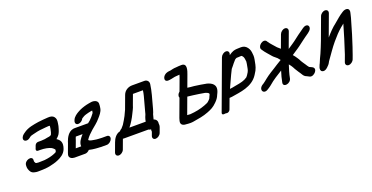

<svg xmlns="http://www.w3.org/2000/svg" viewBox="-28 -1234 3978 2054"><g transform="rotate(-20 1961.0 -207.0)"><path d="M447.7 -121C447.6 -120.5 448.9 -119 424.5 -108.2C389.5 -93.6 350.2 -84.5 305.3 -80C291.6 -79.8 246.2 -78 236.8 -78C214.7 -78 206.3 -81.6 203.6 -85.3L195.2 -101.5C194.7 -103.6 194.2 -106.5 194.4 -109.9L194.8 -120.7C198.3 -174.7 102.2 -152.2 100.1 -94.1L99.6 -82.1C99.2 -69.2 100.6 -59.3 105.4 -46.9C112.4 -27.4 123.6 -1.2 158.3 5.6L176.6 9.5C184.6 11.2 195.3 11 203.9 11C232.7 11 277.1 10 305 5.7L330.5 1.7C331.1 1.6 332.3 1.3 333.2 1.1C367.4 -7.4 397.3 -11.9 436.7 -29.9C470 -44 517.8 -69.8 536.7 -121C562.8 -191.5 538.9 -223.4 501.8 -247.3C516.6 -259.3 538.7 -280.4 546.7 -302C549.8 -310.6 557.4 -323.9 561.5 -342.1C569 -363 571.8 -379.9 574.8 -401.4C579.6 -432.8 580.1 -452.8 563.6 -473.9C548.7 -493 524.7 -498 493.7 -495.9C456.5 -493.5 422 -490.9 381.7 -485.7C326.7 -476.3 259.9 -469.1 205 -427.3L191.8 -417.7C181.1 -409.9 171.9 -397.3 167.7 -386C152.3 -344.2 200 -329.2 234.3 -356.3L247.2 -366.4C254.6 -372.3 261.3 -374.8 282.5 -380C318 -389.9 360.9 -398.9 398.8 -401C420.1 -402.3 445.6 -407 464.5 -407C470 -407 474.9 -407.6 479.6 -407.4C480.6 -406.4 482.3 -404.5 483.5 -402.6C483.6 -389.6 476.5 -356.8 471.1 -335.6L465.7 -321C464.2 -317 463.2 -314.6 461.1 -310.4C456.5 -305.4 445.4 -298.6 416.9 -295.9C399.8 -294.2 390.6 -290 386.2 -290C380.6 -290 349.8 -287 343.1 -287H309.1C270 -287 263.9 -243 263.9 -243C263.9 -243 236.6 -198 276.2 -198H296.2C348.9 -198 392.8 -189.2 422.9 -173.8C427.2 -171.9 448.5 -154.2 451.8 -148.5C453.1 -141.9 453.4 -138.9 451.5 -134C450.1 -130 448.4 -122.6 447.7 -121Z M602.3 -163 567.1 -68C564.6 -61.1 562.5 -54.4 560.9 -47.9C551.9 -11 588.8 5 617.2 5H738.2C755.2 5 774.7 -5.7 787.6 -20.6C803.3 -15.5 841.7 -10.4 859.6 -9.1L886.8 -7.1C894.8 -6.4 902.7 -6.1 910.2 -6C917.3 -4.9 924.2 -4.2 935.1 -5H986.8C1012.9 -5 1039 -27 1047.5 -50C1056.5 -74.3 1044.1 -94 1019.8 -94H964.8C953.9 -94 944.1 -94.6 925.3 -95.9L901 -97.9C853.6 -105.5 821.7 -108.2 818.2 -124.4C838.7 -156.9 867.3 -182.9 898 -210.7C927.3 -237.1 964.3 -261 1000.6 -305.4C1018.4 -325.8 1049.3 -358.2 1055.4 -397.3C1057.4 -411.1 1061.7 -433.9 1060.3 -450C1058.6 -483.9 1018.6 -499.4 978.4 -491.4C963.5 -488.4 950.7 -487.5 928.6 -482.1C892.7 -472.8 855.9 -461 821.5 -440.3C804.3 -429.9 766.1 -408.6 752.6 -372L750 -365C741.4 -342 751.3 -320 777.3 -320C800.9 -320 826.3 -337.6 837.4 -361.2C854.8 -373.2 871.2 -382.4 891.9 -388.1L919.9 -395.8C926.8 -397.3 935.6 -399.2 942 -400.5C951.4 -402.1 960.1 -404 965.1 -404.2C962.3 -384.6 964.3 -383.7 958.5 -374.7C948 -358.7 918.3 -324.8 905.3 -313.5C896 -305.6 889.4 -300.7 877.8 -291H731.6C723.4 -291 714.7 -291 706.8 -289.4C648.7 -277.9 621.8 -218.6 608.3 -182C606.1 -176.1 605.9 -172.9 602.3 -163ZM724.1 -84H662.1L691.3 -163C694.5 -171.8 696.7 -178.3 698.9 -186.3C700 -189.3 702.9 -196.5 705.5 -202H782.7C754.6 -170.9 719.1 -128.6 724.1 -84Z M1485 0C1485 0 1486.6 0.1 1489 2.3C1487.9 11.3 1485.1 15.4 1488.1 26.9L1472.9 68C1464 91.9 1476 112 1500.6 112C1523.9 112 1552.4 93.6 1561.9 68L1582.2 13C1588.8 -4.8 1588.6 -20.3 1586.6 -32.4C1589.6 -48.7 1584.6 -62.7 1576.1 -73.2C1568.4 -82.3 1560.7 -86.1 1550 -89.4C1557.6 -112.2 1559.2 -130.4 1564.6 -145C1566.1 -148.9 1569.5 -155.5 1571.5 -161C1574.3 -168.4 1576.2 -174.4 1578.3 -182.1L1583.5 -199L1589 -219.5C1610.5 -299.1 1637.1 -387 1645.6 -457.8C1649.6 -486.4 1630.2 -511 1598 -511H1458C1418.4 -511 1372 -489.6 1354.1 -441L1303.8 -305C1301.8 -299.7 1303.5 -301.4 1299.6 -293.4C1292.1 -276.7 1288.8 -270.9 1280.7 -253.2L1270.7 -231.4C1262 -213 1234.7 -168.2 1221.3 -147.3C1217.7 -141.5 1205.1 -129.1 1193.5 -114.8C1192.5 -114.1 1181.9 -109.8 1168.1 -93.6C1118 -82.1 1092.5 -36.5 1079 0L1041.7 101C1032.3 126.3 1046.4 145 1069.9 145C1093.3 145 1121.3 126.3 1130.7 101L1168 0C1169 -2.8 1169.7 -4.5 1171 -7.7C1178.1 -7.2 1184.7 -7 1190.6 -7H1461.5C1469 -2 1477 0 1485 0ZM1549.6 -422C1547.6 -403.3 1543 -381.7 1538.1 -362.1C1525.1 -310.7 1505.8 -243.3 1491.5 -190.3L1487.5 -174.5L1483.7 -164.2C1480.6 -157.4 1477.8 -151 1475.6 -145C1469 -127.1 1465.6 -113.1 1462.7 -96H1277.4C1305.6 -128.9 1338.1 -183.4 1356.3 -222.7C1367.8 -247.8 1384.8 -274.4 1394.4 -309.4L1436 -422Z M1903.8 -10.2 1972.4 -195.8C1992.3 -193.4 2012.8 -191.2 2036.5 -188.2C2055.9 -185.7 2148.8 -172.7 2163.3 -168.7C2197.3 -159.4 2211.4 -148.7 2203.4 -133L2193.7 -112.5C2193.4 -111.9 2193 -110.8 2192.7 -110C2186.2 -92.4 2186.8 -94.7 2172.1 -79.3C2150.3 -58.4 2149.8 -59 2111.7 -44.3C2059.2 -24.2 2001.1 -12.7 1939 -8C1927.4 -8 1915.3 -9 1903.8 -10.2ZM2028.8 -535C2005.5 -535 1987.1 -533.1 1965.1 -531C1938.7 -530.8 1917.1 -523.7 1896.7 -519.6C1884.4 -518 1854.7 -519.9 1827.7 -496C1816.7 -486.3 1809.6 -473.2 1807.7 -461.6C1801.9 -427.6 1834.2 -424.6 1855.4 -428.3C1887.6 -431.9 1915.5 -442 1935.4 -442C1949.1 -442 1962.5 -444.8 1974.2 -445C1971.4 -435.9 1967.6 -424.8 1964.9 -416.2L1912.6 -274.8C1891.5 -258.3 1880.9 -232.4 1890.3 -214.5L1814.3 -9C1811.3 -0.7 1808.5 8.8 1805.8 20.1C1795.6 61.5 1824.9 77.7 1858.9 78C1873.5 79.5 1888.3 81 1908 81C1919.5 81 1932.9 79.9 1945.9 77.6C2005.6 67.1 2058.4 60.6 2118.9 36.7C2163.8 19 2191.5 5.7 2228.5 -31.3C2250.2 -51.9 2268.1 -73.9 2280.4 -106.6L2288.6 -123.6C2328.6 -211.9 2264.8 -241.7 2217.3 -254.8C2194.5 -261 2104.9 -273.6 2078.9 -276.9C2050.4 -279.2 2028.3 -281.1 2005.4 -284.9L2054.2 -417C2066 -448.8 2100 -535 2028.8 -535Z M2429.9 -117.3C2437.3 -133.8 2448.7 -158.5 2463.2 -190.1C2477.6 -223.6 2510.3 -291.5 2520.9 -311.6C2535.3 -326.8 2552.6 -351.4 2560.8 -360.8L2581.7 -384.8C2590.6 -395.1 2587.4 -393.2 2603.7 -402.8C2609.4 -405.9 2606.5 -404.8 2636.2 -406C2669.5 -407.4 2662.7 -409.6 2672 -402.1C2681.4 -393.5 2688 -380.4 2690.2 -363.8L2694.2 -333C2694.2 -327.8 2693.1 -317.6 2690.9 -307.4C2682.6 -271.8 2683 -245.9 2668.8 -220.3C2659.1 -202.2 2640.9 -176.8 2636.5 -173.7C2602.1 -148.5 2561.1 -138.9 2497.9 -128.6C2459.2 -121.4 2450.3 -118.4 2429.9 -117.3ZM2464.6 -464 2259.7 90C2251.9 111.2 2267.3 116 2278.1 114.9L2295.9 113.1C2298.3 113.4 2303.3 115 2312 115H2314.5C2325.2 115 2343.1 105.1 2348.7 90L2392.4 -28.1C2399.4 -28.4 2411.5 -28.8 2420.9 -30.4C2516.9 -47.3 2656.4 -54.9 2727.8 -166.6C2738.3 -183.3 2746.5 -195.3 2752.2 -206.7C2775 -252 2776.7 -287.2 2784.3 -320.8C2791.9 -357.8 2787.5 -378.6 2784.9 -403.7C2781.9 -432.4 2768.5 -457.7 2748.9 -475.7C2727.6 -494.6 2707 -497.9 2665.6 -495C2633.6 -493.8 2613.3 -494.3 2579.7 -475.6C2570.1 -470.4 2561.7 -465.3 2551.1 -457.3L2553.6 -464C2562.5 -488.1 2550.9 -509 2525.7 -509C2500.5 -509 2473.5 -488.1 2464.6 -464Z M3142.5 -480 3088.6 -334.3C3078 -343.4 3062.8 -355.7 3055 -363.6C3030.4 -393.8 2998 -424.2 2978.8 -454.7L2974.3 -461.9C2969.9 -469.8 2959.5 -476 2947.5 -476C2922.9 -476 2895.7 -456.1 2886.6 -431.5C2882.4 -420.2 2881.9 -409.3 2888.9 -399.5L2893.4 -392.3C2916.6 -355.5 2948.4 -325.5 2973.5 -294C2985.7 -278.7 3010 -263.5 3021.3 -251.5C3028.5 -242.7 3035.2 -233.1 3045 -222.7C3029.3 -213.1 3009.9 -202.5 2988.9 -188.5C2962.8 -170.4 2932.6 -153 2901.8 -133.6C2871.3 -115 2857.8 -103.1 2835.4 -86.7C2813.7 -70.8 2805 -60.1 2789.1 -50.5L2774.3 -41.3C2714.4 -3.1 2748.1 64.1 2805.7 27.4L2818.7 19.4C2831.2 11.4 2842.8 3.8 2853.5 -5.4C2881.3 -29.2 2901.2 -44.6 2931.7 -64.6C2957.6 -80.1 2984.8 -97.9 3011.1 -114.7C2997.7 -72.7 2985.2 -28.7 2978.6 10.1C2966.6 67.7 3062.4 53.8 3071.9 -7.1C3079.3 -50.8 3095.5 -99.5 3111.1 -148.7C3115.3 -141 3119.6 -137.1 3127 -128.1C3135.5 -116.6 3136 -113.8 3145.4 -98.8C3152.5 -85.4 3156.7 -75.5 3167.9 -59.9L3181.5 -38.3C3185.8 -31.4 3190.6 -25.4 3193.8 -20.3L3203.9 -4.3C3212 8.5 3222.3 28.1 3248.8 36.6C3258.6 42.4 3269 47.4 3278.2 51.4C3302.5 62 3331.8 42.5 3344.7 25.8C3374.2 -12.5 3343.1 -31 3334.2 -35C3324 -39.8 3309 -46.4 3305.3 -48.6C3298.4 -57 3294.7 -61.3 3290.7 -67.7L3280.6 -83.7C3276.9 -89.5 3273.3 -94.8 3267.4 -103.1C3263.6 -108.9 3246.3 -134 3244.4 -139C3239.6 -151.7 3227.9 -169 3223 -176.7C3211.1 -195.6 3198.4 -212.5 3185.2 -227.3C3206.6 -242.4 3231.1 -258.7 3253.4 -272.5C3253.9 -272.8 3254.8 -273.4 3255.5 -273.9L3280.7 -291.6C3298.2 -303.5 3332.7 -329.8 3344.9 -340C3362.7 -354.8 3394.2 -375.1 3417.7 -392.3C3432.5 -403.1 3447 -416.6 3452.6 -431.5C3461.4 -455.4 3450 -476 3425 -476C3399.9 -476 3376.4 -453.4 3355.8 -439.5C3323.5 -417.6 3302.2 -401 3272 -377.6C3238.6 -350.5 3203.5 -329.8 3166.5 -304.2L3231.5 -480C3240.7 -504.8 3227.9 -525 3203.1 -525C3177.1 -525 3151 -503 3142.5 -480Z M3611.4 -515 3520.1 -268C3507.9 -234.9 3482.3 -173 3467.5 -139C3452.7 -107.3 3438.9 -80.6 3426.7 -47.9C3421.6 -36.3 3384.2 25.6 3422.7 42.8C3457 58.2 3492.2 15 3492.2 15C3513.3 -2.6 3521.5 -23.5 3527.1 -32.8C3567.6 -88.7 3614.6 -160.2 3657.3 -210.2C3695.4 -255.7 3733.8 -297.4 3773.3 -330.6C3785.5 -339 3798.2 -350.6 3808.5 -359.6C3779.9 -258 3745.6 -149.5 3710.7 -42.5L3682.4 34C3672.8 60 3688.1 78 3711.2 78C3735.5 78 3762.4 58.3 3771.4 34L3787.7 -10C3791.6 -20.6 3795.2 -31.2 3799.9 -45.6C3803.2 -54.8 3808.9 -71 3815.6 -90.9C3843.1 -174.4 3870.9 -262.2 3892.8 -343.1C3902.5 -375.2 3912 -405.9 3917.3 -434.6C3919.1 -444.6 3929.3 -471.2 3910.4 -486.3C3893.7 -499.6 3865.8 -493.8 3845.3 -480C3801.6 -453.2 3767.5 -421.2 3732.4 -391.9C3688.1 -359.1 3648.1 -315.4 3610.7 -272.4L3700.4 -515C3710.1 -541 3694.8 -559 3671.7 -559C3647.4 -559 3620.4 -539.3 3611.4 -515Z"/></g></svg>

Font: Just Breathe
Style: BdObl7
Weight: 400
Foundry: Cannot Into Space Fonts
Version: Version 0.72